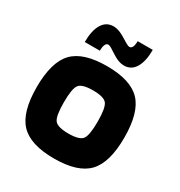

<svg xmlns="http://www.w3.org/2000/svg" viewBox="-165 -801 869 926"><g transform="rotate(30 269.0 -338.0)"><path d="M25 0ZM513 -247Q513 -108 457 -49Q401 10 269 10Q137 10 81 -49Q25 -108 25 -247Q25 -386 81 -445Q137 -504 269 -504Q401 -504 457 -445Q513 -386 513 -247ZM175 -249Q175 -173 191.5 -151Q208 -129 269 -129Q330 -129 346.5 -151Q363 -173 363 -249Q363 -325 346.5 -347Q330 -369 269 -369Q208 -369 191.5 -347Q175 -325 175 -249ZM336 -682H420Q420 -618 398.5 -582.5Q377 -547 337 -547Q321 -547 303.5 -553.5Q286 -560 256 -580Q240 -591 233 -594Q226 -597 222 -597Q212 -597 206.5 -585Q201 -573 201 -551H117Q117 -615 138.5 -650.5Q160 -686 200 -686Q216 -686 233.5 -679.5Q251 -673 281 -654Q297 -644 304 -641Q311 -638 315 -638Q325 -638 330.5 -649.5Q336 -661 336 -682Z"/></g></svg>

Font: Blinker
Style: Bold
Weight: 700
Designer: Juergen Huber
Foundry: supertype
Version: Version 1.015;PS 1.15;hotconv 1.0.88;makeotf.lib2.5.647800; 